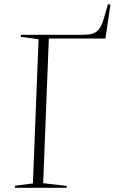

<svg xmlns="http://www.w3.org/2000/svg" viewBox="-20 -896 547 916"><path d="M52 -10 137 -21 164 -709 79 -720 80 -730H374Q401 -730 420 -735Q439 -740 452.5 -757Q466 -774 476 -810L495 -876L507 -874L483 -712H213L186 -22L299 -9L298 0H51Z"/></svg>

Font: Display Extralight
Style: Italic
Weight: 200
Italic angle: -2°
Designer: Latin by Veronika Burian and Jose Scaglione. Greek by Irene Vlachou. Cyrillic by Vera Evstafieva
Foundry: TypeTogether
Version: Version 3.002